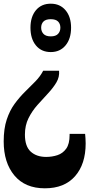

<svg xmlns="http://www.w3.org/2000/svg" viewBox="-52 -558 539 1040"><path d="M182 -175H268Q271 -141 253.5 -111.5Q236 -82 208 -52Q180 -22 151 10.5Q122 43 102.5 82Q83 121 83 171Q83 235 114.5 263.5Q146 292 198 292Q230 292 259 282.5Q288 273 306.5 247.5Q325 222 325 173V167H409Q410 177 411 191Q412 205 412 219Q412 331 354.5 396.5Q297 462 191 462Q84 462 26 392.5Q-32 323 -32 208Q-32 139 -15.5 89.5Q1 40 27.5 4Q54 -32 83.5 -61Q113 -90 139.5 -117Q166 -144 182 -175ZM223 -538Q273 -538 303 -502.5Q333 -467 333 -408Q333 -348 303 -312Q273 -276 223 -276Q172 -276 142.5 -312Q113 -348 113 -408Q113 -467 142.5 -502.5Q172 -538 223 -538ZM223 -454Q196 -454 183.5 -441.5Q171 -429 171 -408Q171 -388 183.5 -374.5Q196 -361 223 -361Q250 -361 262.5 -374.5Q275 -388 275 -408Q275 -429 262.5 -441.5Q250 -454 223 -454Z"/></svg>

Font: Noto Serif Myanmar ExtraCondensed ExtraBold
Style: Regular
Weight: 800
Width: 2
Designer: Ben Mitchell and the Monotype Design Team
Foundry: Monotype Imaging Inc.
Version: Version 2.106; ttfautohint (v1.8.4.7-5d5b)